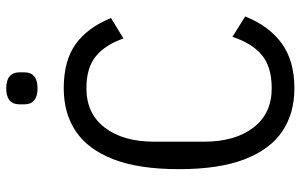

<svg xmlns="http://www.w3.org/2000/svg" viewBox="-190 -740 942 601"><g transform="rotate(-90 280.5 -439.0)"><path d="M305 12Q226 12 169.5 -26.5Q113 -65 82.5 -145Q52 -225 52 -349Q52 -474 82.5 -553.5Q113 -633 169.5 -671.5Q226 -710 305 -710Q391 -710 443 -673Q495 -636 525 -562L461 -523Q442 -579 406 -609Q370 -639 305 -639Q226 -639 182 -581.5Q138 -524 138 -427V-271Q138 -174 182 -116.5Q226 -59 305 -59Q373 -59 410 -90.5Q447 -122 466 -182L530 -142Q500 -67 445.5 -27.5Q391 12 305 12ZM305 -792Q280 -792 267.5 -802.5Q255 -813 255 -832V-850Q255 -869 267.5 -879.5Q280 -890 305 -890Q330 -890 342.5 -879.5Q355 -869 355 -850V-832Q355 -813 342.5 -802.5Q330 -792 305 -792Z"/></g></svg>

Font: IBM Plex Sans Condensed
Style: Regular
Weight: 400
Width: 3
Designer: Mike Abbink, Paul van der Laan, Pieter van Rosmalen
Foundry: Bold Monday
Version: Version 3.201